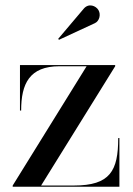

<svg xmlns="http://www.w3.org/2000/svg" viewBox="-20 -706 504 726"><path d="M339 -618.5C356 -626.5 362 -651 352.5 -667.5C343 -684 315.5 -695.5 296.5 -673L200 -559L203 -555.5ZM205 -455.5H307.5L28 -4.5V0H431.5V-184H427C427 -60 396.5 -4.5 259.5 -4.5H135.5L415.5 -455.5V-460H55.5V-288H60C60 -389 91 -455.5 205 -455.5Z"/></svg>

Font: Bodoni* 36pt
Style: Regular
Weight: 400
Version: Version 2.3